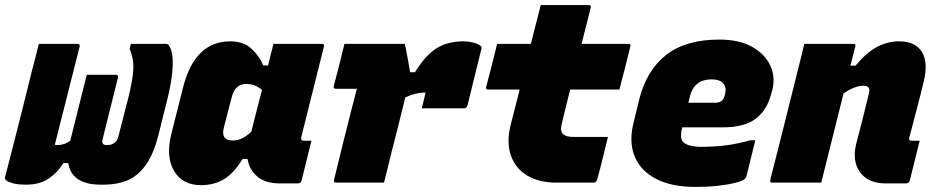

<svg xmlns="http://www.w3.org/2000/svg" viewBox="-64 -720 3684 757"><path d="M278 -425H393Q404 -425 401 -414Q386 -353 371 -293.5Q356 -234 341 -173Q334 -148 356 -148H360Q375 -148 387 -156.5Q399 -165 403 -183L440 -327Q459 -401 461.5 -444.5Q464 -488 447 -527L452 -547H589Q599 -547 601 -542Q619 -518 617 -461.5Q615 -405 595 -325L561 -189Q541 -110 509 -67Q477 -24 436.5 -8Q396 8 347 8H331Q277 8 244.5 -13Q212 -34 205 -77H186Q164 -41 129 -16.5Q94 8 39 8Q4 8 -15.5 2Q-35 -4 -41 -10Q-42 -12 -43.5 -14.5Q-45 -17 -44 -22Q-24 -100 -7 -165.5Q10 -231 26.5 -298Q43 -365 63 -445Q70 -470 76 -495Q82 -520 89 -547H242Q252 -547 250 -536Q230 -456 211 -382Q192 -308 172 -228Q167 -209 162 -188Q157 -167 152 -149Q154 -149 156 -148.5Q158 -148 160 -148Q174 -148 186.5 -151.5Q199 -155 213 -165Q230 -233 245.5 -295Q261 -357 278 -425Z M844 -557Q897 -557 928.5 -527Q960 -497 974 -462H993Q998 -482 1003 -503Q1008 -524 1014 -547H1205Q1216 -547 1213 -536Q1191 -447 1168 -356Q1145 -265 1124 -180Q1120 -165 1134 -165H1164Q1154 -126 1144.5 -86.5Q1135 -47 1125 -8Q1122 3 1111 3H1037Q983 3 951 -23.5Q919 -50 912 -93H892Q859 -38 820 -14Q781 10 728 10Q655 10 622 -46.5Q589 -103 612 -194L658 -376Q704 -557 844 -557ZM823 -176Q832 -166 855 -166Q891 -166 927 -201Q937 -241 947.5 -282.5Q958 -324 969 -365Q957 -376 941.5 -382.5Q926 -389 907 -389Q863 -389 850 -338L819 -219Q811 -189 823 -176Z M1294 -547H1532Q1532 -547 1536.5 -526Q1541 -505 1545.5 -478.5Q1550 -452 1553 -435H1572Q1613 -502 1657 -529.5Q1701 -557 1762 -557Q1784 -557 1804 -551.5Q1824 -546 1832 -538Q1835 -535 1835 -532.5Q1835 -530 1834 -527L1779 -304Q1776 -293 1765 -293H1599L1602 -305Q1605 -318 1608 -330Q1611 -342 1614 -355H1609Q1575 -355 1534 -336Q1519 -275 1504 -215Q1489 -155 1474 -97Q1468 -72 1462 -47.5Q1456 -23 1450 0H1261Q1250 0 1253 -11Q1257 -26 1267 -68Q1277 -110 1290.5 -164Q1304 -218 1318 -273Q1332 -328 1343 -370H1260Q1250 -370 1252 -381Q1263 -422 1273.5 -463.5Q1284 -505 1294 -547Z M1896 -547H2029Q2033 -562 2036.5 -576.5Q2040 -591 2044 -606Q2050 -629 2056 -653Q2062 -677 2068 -700H2257Q2268 -700 2265 -689Q2256 -654 2247 -618.5Q2238 -583 2229 -547H2413Q2425 -547 2421 -536Q2416 -514 2408 -483Q2400 -452 2392 -420.5Q2384 -389 2378 -367H2184Q2176 -335 2168 -302.5Q2160 -270 2152 -237Q2143 -205 2155 -192Q2167 -180 2198 -180H2333Q2322 -137 2312 -95Q2302 -53 2290 -11Q2287 0 2277 0H2130Q2061 0 2014.5 -28Q1968 -56 1950 -108Q1932 -160 1950 -230Q1959 -264 1967.5 -298.5Q1976 -333 1985 -367H1861Q1849 -367 1853 -378Q1859 -400 1867 -431.5Q1875 -463 1883 -494Q1891 -525 1896 -547Z M2772 -564Q2850 -564 2901 -535.5Q2952 -507 2973 -461.5Q2994 -416 2981 -365L2977 -351Q2960 -285 2915 -251.5Q2870 -218 2788 -218H2626L2625 -215Q2621 -199 2621 -185Q2621 -171 2628 -162Q2645 -141 2705 -141Q2764 -142 2806 -148Q2848 -154 2894 -167H2914Q2905 -132 2896.5 -96Q2888 -60 2879 -25Q2878 -20 2874 -16Q2865 -7 2836 0.5Q2807 8 2766 12.5Q2725 17 2678 17Q2583 17 2522 -15Q2461 -47 2438 -104Q2415 -161 2434 -236L2456 -327Q2485 -443 2562.5 -503.5Q2640 -564 2772 -564ZM2742 -407Q2673 -407 2656 -340L2650 -315H2757Q2771 -315 2780.5 -322Q2790 -329 2794 -346Q2802 -374 2788 -391Q2774 -407 2742 -407Z M3107 -547H3300Q3312 -547 3308 -536Q3303 -517 3298.5 -498.5Q3294 -480 3289 -461H3309Q3350 -511 3392 -534Q3434 -557 3481 -557Q3545 -557 3571 -515Q3597 -473 3577 -394Q3564 -340 3549.5 -286Q3535 -232 3521 -177Q3519 -171 3522 -168Q3525 -165 3530 -165H3562Q3552 -126 3542.5 -86.5Q3533 -47 3523 -8Q3520 3 3509 3H3426Q3380 3 3350.5 -18Q3321 -39 3311 -73.5Q3301 -108 3311 -150Q3324 -199 3336.5 -248.5Q3349 -298 3362 -352Q3370 -382 3341 -382Q3324 -382 3305 -375Q3286 -368 3262 -352Q3240 -264 3218 -176Q3196 -88 3174 0H2981Q2970 0 2973 -11Q3001 -121 3028.5 -230.5Q3056 -340 3083 -449Q3090 -476 3096 -501Q3102 -526 3107 -547Z"/></svg>

Font: Recursive Mn Lnr St Blk
Style: Italic
Weight: 900
Italic angle: -15°
Monospace: yes
Version: Version 1.079;hotconv 1.0.112;makeotfexe 2.5.65598; ttfautoh